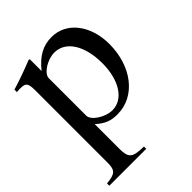

<svg xmlns="http://www.w3.org/2000/svg" viewBox="-196 -566 890 890"><g transform="rotate(-45 248.5 -121.5)"><path d="M152 -334C152 -364 208 -400 254 -400C328 -400 377 -324 377 -207C377 -97 328 -20 256 -20C209 -20 152 -58 152 -88ZM152 -458 146 -460C93 -439 57 -426 2 -409V-393C11 -394 18 -394 27 -394C61 -394 68 -384 68 -337V133C68 185 57 196 -2 202V217H240V202C165 201 152 189 152 126V-33C188 0 217 10 259 10C378 10 463 -102 463 -247C463 -371 393 -460 296 -460C240 -460 196 -436 152 -381Z"/></g></svg>

Font: XITS
Style: Regular
Weight: 400
Designer: MicroPress Inc., with final additions and corrections provided by Coen Hoffman, Elsevier (retired)
Version: Version 1.302